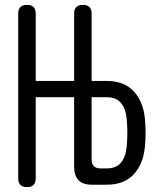

<svg xmlns="http://www.w3.org/2000/svg" viewBox="-20 -760 640 790"><path d="M285 -360H127V-26Q127 -8 118 1Q109 10 91 10Q73 10 64 1Q55 -8 55 -26V-704Q55 -722 64 -731Q73 -740 91 -740Q109 -740 118 -731Q127 -722 127 -704V-427H285V-704Q285 -722 294 -731Q303 -740 321 -740Q339 -740 348 -731Q357 -722 357 -704V-427H419Q490 -427 529.5 -385Q569 -343 576 -274Q579 -244 579 -214Q579 -184 576 -154Q569 -84 529.5 -42Q490 0 419 0H359Q321 0 303 -18.5Q285 -37 285 -75ZM357 -104Q357 -86 366 -76.5Q375 -67 394 -67H419Q458 -67 477.5 -90.5Q497 -114 501 -154Q504 -184 504 -214Q504 -244 501 -274Q497 -313 477.5 -336.5Q458 -360 419 -360H357Z"/></svg>

Font: Maple Mono Light
Style: Regular
Weight: 300
Monospace: yes
Designer: subframe7536
Version: Version 7.000